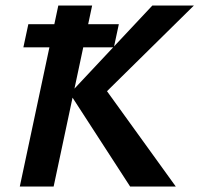

<svg xmlns="http://www.w3.org/2000/svg" viewBox="-20 -678 725 698"><path d="M453 0 234 -338 534 -658H685L335 -313L352 -370L619 0ZM52 0 192 -658H315L175 0ZM65 -506 83 -590H412L394 -506Z"/></svg>

Font: Ysabeau
Style: Bold Italic
Weight: 700
Italic angle: -12°
Designer: Christian Thalmann (Catharsis Fonts)
Version: Version 2.002